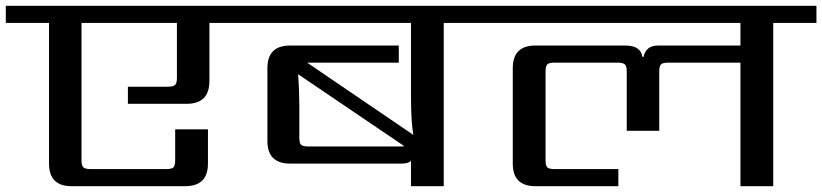

<svg xmlns="http://www.w3.org/2000/svg" viewBox="-40 -642 2835 662"><path d="M809 -622V-563H682V-362Q682 -284 603 -284H401V-343H538Q557 -343 563.5 -349Q570 -355 570 -374V-563H241V-90Q241 -71 247.5 -65Q254 -59 273 -59H533Q552 -59 558 -65Q564 -71 564 -90V-196H677V-78Q677 0 598 0H207Q129 0 129 -78V-563H-20V-622Z M1023 -137H1343Q1351 -137 1354 -138L988 -386Q992 -326 992 -282V-168Q992 -149 998 -143Q1004 -137 1023 -137ZM1638 -622V-563H1490V0H1377V-87Q1367 -78 1345 -78H960Q882 -78 882 -156V-407Q882 -485 960 -485H1335V-426H1019L1385 -177Q1377 -224 1377 -313V-563H769V-622Z M2775 -622V-563H2626V0H2513V-426H2264Q2245 -426 2239 -420Q2233 -414 2233 -395V-191H2121V-395Q2121 -414 2114.5 -420Q2108 -426 2088 -426H1872Q1853 -426 1847 -420Q1841 -414 1841 -395V-90Q1841 -71 1847 -65Q1853 -59 1872 -59H2092V0H1806Q1728 0 1728 -78V-407Q1728 -485 1806 -485H2116Q2169 -485 2175 -446H2179Q2187 -485 2229 -485H2513V-563H1598V-622Z"/></svg>

Font: Sarpanch Medium
Style: Regular
Weight: 500
Designer: Manushi Parikh (Devanagari and Latin), Jyotish Sonowal (Devanagari)
Foundry: Indian Type Foundry
Version: Version 2.004;PS 1.0;hotconv 1.0.78;makeotf.lib2.5.61930; tt